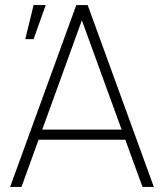

<svg xmlns="http://www.w3.org/2000/svg" viewBox="-20 -740 649 760"><path d="M20 0 282 -720H327L589 0H544L289 -701H319L65 0ZM120 -187V-227H488V-187ZM113 -720 80 -585H113L161 -720Z"/></svg>

Font: Hauora
Style: Regular
Weight: 400
Designer: Wayne Shih
Foundry: WCYS
Version: Version 1.001